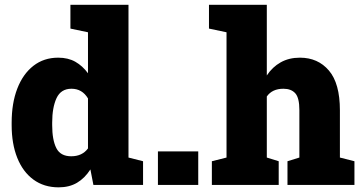

<svg xmlns="http://www.w3.org/2000/svg" viewBox="-20 -782 1525 812"><path d="M228 10.3Q166 10.3 121.3 -22.5Q76.7 -55.2 53 -114.5Q29.3 -173.8 29.3 -252.9V-263.2Q29.3 -345.7 53.2 -407.5Q77.1 -469.2 121.3 -503.7Q165.5 -538.1 226.1 -538.1Q268.1 -538.1 298.6 -520.8Q329.1 -503.4 352.1 -472.2V-645.5L277.8 -661.1V-761.7H523.4V-115.7L585 -100.1V0H375L362.3 -65.4Q338.4 -28.3 305.7 -9Q272.9 10.3 228 10.3ZM281.2 -121.1Q327.6 -121.1 352.1 -154.3V-365.7Q327.6 -406.7 282.2 -406.7Q237.8 -406.7 219.2 -367.2Q200.7 -327.6 200.7 -263.2V-252.9Q200.7 -189.9 218.3 -155.5Q235.8 -121.1 281.2 -121.1Z M647.9 0V-141.6H818.4V0Z M876 0V-100.1L938 -115.7V-645.5L863.8 -661.1V-761.7H1108.4V-462.9Q1131.8 -498.5 1167 -518.3Q1202.1 -538.1 1248.5 -538.1Q1324.7 -538.1 1371.1 -483.6Q1417.5 -429.2 1417.5 -315.4V-115.7L1479 -100.1V0H1195.8V-100.1L1246.1 -115.7V-316.4Q1246.1 -368.2 1228.8 -387.5Q1211.4 -406.7 1178.7 -406.7Q1131.3 -406.7 1108.4 -374V-115.7L1158.7 -100.1V0Z"/></svg>

Font: Roboto Slab Black
Style: Regular
Weight: 900
Designer: Google
Version: Version 2.000; ttfautohint (v1.8.1.43-b0c9)